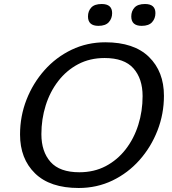

<svg xmlns="http://www.w3.org/2000/svg" viewBox="-20 -928 860 958"><path d="M798 -450Q798 -359.5 765.8 -276.8Q733.5 -194 676 -129.2Q618.5 -64.5 541 -27.2Q463.5 10 372.5 10Q229.5 10 154.8 -63Q80 -136 80 -257Q80 -348 112.2 -430.5Q144.5 -513 202 -577.8Q259.5 -642.5 337.2 -679.8Q415 -717 505.5 -717Q648.5 -717 723.2 -644Q798 -571 798 -450ZM186.5 -258.5Q186.5 -171.5 232.2 -120Q278 -68.5 376 -68.5Q449.5 -68.5 507.8 -99.2Q566 -130 607.2 -183.2Q648.5 -236.5 670 -305Q691.5 -373.5 691.5 -448.5Q691.5 -535.5 645.8 -587Q600 -638.5 502 -638.5Q428.5 -638.5 370.2 -607.8Q312 -577 270.8 -523.8Q229.5 -470.5 208 -402Q186.5 -333.5 186.5 -258.5ZM471 -799Q419 -799 419 -846Q419 -872.5 435.2 -890.2Q451.5 -908 487.5 -908Q539.5 -908 539.5 -862.5Q539.5 -836 523 -817.5Q506.5 -799 471 -799ZM687 -799Q635 -799 635 -846Q635 -872.5 651.2 -890.2Q667.5 -908 703.5 -908Q755.5 -908 755.5 -862.5Q755.5 -836 739 -817.5Q722.5 -799 687 -799Z"/></svg>

Font: Newsreader Caption
Style: Italic
Weight: 400
Italic angle: -17°
Designer: Hugues Gentile
Foundry: Production Type
Version: Version 1.001